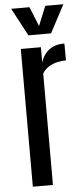

<svg xmlns="http://www.w3.org/2000/svg" viewBox="-62 -983 444 1017"><g transform="rotate(-5 159.5 -474.5)"><path d="M70.3 0V-732.4H177.2V-650.9Q189.9 -693.4 221.4 -717.3Q252.9 -741.2 301.8 -741.2Q302.7 -741.2 303 -727.5Q303.2 -713.9 303.2 -696.3Q303.2 -678.7 303.2 -665Q303.2 -651.4 303.2 -651.4Q279.8 -651.4 255.9 -645.8Q231.9 -640.1 211.2 -627.2Q190.4 -614.3 177.2 -592.3V0ZM116.7 -800.8 38.1 -948.7H135.3L177.2 -845.2L219.2 -948.7H315.4L237.3 -800.8Z"/></g></svg>

Font: Antonio Medium
Style: Regular
Weight: 500
Designer: Vernon Adams
Foundry: Vernon Adams
Version: Version 1.002